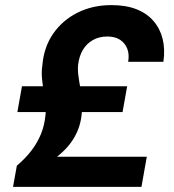

<svg xmlns="http://www.w3.org/2000/svg" viewBox="-20 -732 680 752"><path d="M31 0 46 -83Q79 -111 102.5 -141.5Q126 -172 140 -206Q154 -240 158 -280Q161 -304 158 -328Q155 -352 151 -375.5Q147 -399 144.5 -424.5Q142 -450 146 -477Q152 -548 188.5 -600.5Q225 -653 284 -682.5Q343 -712 416 -712Q473 -712 514 -696Q555 -680 581 -650Q607 -620 617 -579.5Q627 -539 620 -490H482Q487 -519 478.5 -541Q470 -563 450.5 -576Q431 -589 400 -589Q368 -589 343.5 -575Q319 -561 304.5 -536.5Q290 -512 286 -479Q284 -459 287 -436Q290 -413 294.5 -389Q299 -365 301.5 -339.5Q304 -314 300 -287Q296 -238 272 -195.5Q248 -153 203 -118H555L534 0ZM48 -293 66 -394H478L460 -293Z"/></svg>

Font: DM Sans 12pt Black
Style: Italic
Weight: 900
Italic angle: -10°
Version: Version 4.004;gftools[0.9.30]